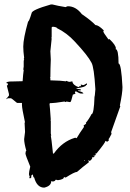

<svg xmlns="http://www.w3.org/2000/svg" viewBox="-20 -775 581 858"><path d="M357.4 -59.6V-55.7H359.4V-59.6ZM202.6 -314 203.1 -313.5Q203.1 -311.5 201.2 -311.5Q203.1 -296.9 207 -239.3H205.1L207 -235.4V-178.7L209 -168.9H207Q209 -162.6 216.8 -88.9H220.7Q258.3 -142.1 314.5 -159.2H318.4L322.3 -157.2Q335.9 -180.7 355.5 -208Q353.5 -211.9 353.5 -213.9Q363.3 -221.7 365.2 -221.7L363.3 -225.6Q378.4 -243.7 388.7 -264.6Q399.9 -264.6 402.3 -342.8Q403.8 -342.8 406.2 -376Q400.4 -475.1 388.7 -495.1Q372.6 -526.9 314.5 -588.9Q278.8 -627.9 234.4 -649.4Q233.9 -653.3 220.7 -655.3H214.8Q210.9 -654.8 210.9 -651.4V-608.4Q210.9 -606.4 209 -606.4L210.9 -602.5L205.1 -545.9Q205.1 -535.2 207 -508.8Q205.1 -465.8 205.1 -428.7H203.1L205.1 -424.8V-416Q254.4 -415 274.9 -411.6Q274.9 -413.6 277.3 -413.6Q285.2 -409.2 291.5 -409.2L303.2 -411.6Q305.2 -395 331.5 -385.3Q331.5 -390.1 343.3 -390.1L340.8 -394.5V-397Q346.2 -397 350.1 -394.5Q356 -394.5 366.7 -401.9H368.7V-399.4Q368.7 -394.5 364.3 -394.5Q364.3 -386.2 321.8 -380.4V-378.4Q338.4 -376 340.8 -376V-371.1H329.1V-368.7Q352.5 -363.8 352.5 -356.9H343.3Q335 -356.9 319.8 -366.7Q314.9 -366.7 314.9 -361.8L317.4 -356.9Q309.6 -352.5 305.7 -352.5Q297.9 -318.8 293.9 -318.8H291.5L277.3 -321.3L272.9 -318.8L268.1 -321.3Q222.2 -314 207 -314ZM81.1 -412.1Q83 -441.4 85.9 -461.9Q85.9 -463.9 84 -463.9L85.9 -477.5V-501Q85.9 -505.4 87.9 -508.8Q87.9 -510.7 85.9 -510.7Q85.9 -512.7 87.9 -516.6Q84 -545.9 84 -565.4V-567.4Q84 -602.1 105.5 -678.7Q109.9 -678.7 121.1 -715.8Q121.1 -730.5 207 -754.9H214.8Q236.8 -749 273.4 -743.2Q279.8 -747.1 283.2 -747.1Q318.8 -747.1 345.7 -711.9Q389.2 -682.1 406.2 -663.1Q419.9 -663.1 443.4 -639.6V-637.7Q443.4 -635.7 441.4 -635.7Q441.4 -629.4 464.8 -598.6L468.8 -600.6Q498 -573.2 498 -557.6Q496.1 -557.6 496.1 -555.7Q509.8 -555.7 509.8 -491.2Q522 -491.2 527.3 -385.7Q527.3 -358.9 515.6 -303.7L517.6 -299.8L476.6 -184.6L478.5 -176.8Q467.8 -154.8 464.8 -153.3L466.8 -149.4Q466.8 -146.5 459 -141.6L451.2 -145.5Q451.2 -138.2 414.1 -92.8Q414.1 -88.9 406.2 -88.9L408.2 -85L404.3 -79.1L400.4 -81.1H398.4V-79.1H402.3V-75.2Q399.4 -75.2 396.5 -71.3Q392.6 -73.2 390.6 -73.2L392.6 -69.3Q389.2 -60.5 380.9 -55.7L375 -59.6V-57.6Q377 -54.2 377 -49.8Q348.6 -28.3 324.2 -6.8Q313 -6.8 273.4 18.6Q270 16.6 265.6 16.6Q265.6 26.9 238.3 30.3Q234.9 28.3 228.5 28.3Q225.6 36.1 214.8 36.1Q210.9 34.2 209 34.2Q209 56.2 177.7 63.5Q145 63.5 132.8 18.6Q128.4 18.6 127 4.9Q119.1 6.8 119.1 14.6H121.1Q119.1 21 113.3 22.5L111.3 18.6V16.6Q111.3 14.6 113.3 14.6Q109.4 8.3 109.4 2.9Q109.4 -6.3 115.2 -30.3Q93.8 -82 93.8 -88.9Q94.2 -100.6 97.7 -100.6Q87.9 -135.7 87.9 -153.3Q91.8 -181.6 91.8 -184.6V-188.5Q91.8 -201.2 89.8 -227.5H91.8Q78.1 -291.5 78.1 -305.7V-314.9H57.6Q50.3 -318.4 50.3 -319.8Q31.2 -335.9 29.3 -335.9H15.1L8.3 -331.5V-333.5L20 -347.7V-355L10.7 -392.1Q10.7 -394.5 15.1 -394.5V-401.9Q13.2 -401.9 8.3 -403.8Q8.3 -411.1 34.2 -411.1H41Q63.5 -411.1 81.1 -412.1Z"/></svg>

Font: Mister Brush
Style: Regular
Weight: 400
Designer: GGBotNet
Foundry: GGBotNet
Version: 1.00